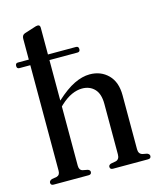

<svg xmlns="http://www.w3.org/2000/svg" viewBox="-109 -799 726 877"><g transform="rotate(-15 254.0 -360.5)"><path d="M10 -567.5Q10 -581 22 -581H73.5V-679.5Q73.5 -697 88 -702L133.5 -716.5Q145.5 -721 152.5 -721Q164 -721 164 -707.5V-581H296.5Q309 -581 309 -567.5Q309 -554.5 296.5 -554.5H164V-363Q211.5 -406.5 250.2 -425.2Q289 -444 324 -444Q376.5 -444 410.8 -409.8Q445 -375.5 445 -313V-57.5Q445 -35 463.5 -30L484.5 -26Q496 -21 496 -12.5Q496 0 481.5 0H316Q302 0 302 -12.5Q302 -21 313 -25L337.5 -29.5Q354.5 -34.5 354.5 -57.5V-296.5Q354.5 -344 332.2 -367.2Q310 -390.5 273.5 -390.5Q250 -390.5 224.2 -379Q198.5 -367.5 170.5 -341.5L164 -335V-55Q164 -34 180 -29.5L203.5 -25Q214.5 -21 214.5 -12.5Q214.5 0 200.5 0H35.5Q21.5 0 21.5 -12.5Q21.5 -21.5 34 -26.5L57.5 -30.5Q73.5 -35 73.5 -55V-554.5H22Q10 -554.5 10 -567.5Z"/></g></svg>

Font: Fraunces 144pt S050
Style: Regular
Weight: 400
Version: Version 1.000; ttfautohint (v1.8.3)